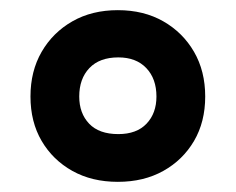

<svg xmlns="http://www.w3.org/2000/svg" viewBox="-20 -744 464 378"><path d="M212 -386Q161 -386 122.5 -407.5Q84 -429 62 -466.5Q40 -504 40 -554Q40 -604 62 -642Q84 -680 122.5 -702Q161 -724 212 -724Q263 -724 301.5 -702Q340 -680 362 -642Q384 -604 384 -554Q384 -504 362 -466.5Q340 -429 301.5 -407.5Q263 -386 212 -386ZM213 -480Q249 -480 268.5 -500.5Q288 -521 288 -554Q288 -589 268 -610Q248 -631 213 -631Q176 -631 156 -610Q136 -589 136 -554Q136 -521 155.5 -500.5Q175 -480 213 -480Z"/></svg>

Font: Noto Sans Thai Looped
Style: Bold
Weight: 700
Designer: Sasikarn Vongin, Ben Mitchell
Foundry: The Fontpad Ltd
Version: Version 1.001; ttfautohint (v1.8.4.7-5d5b)